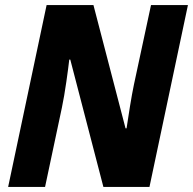

<svg xmlns="http://www.w3.org/2000/svg" viewBox="-20 -734 758 754"><path d="M12 0H157L223 -311C235 -366 248 -464 252 -500H256L386 0H567L718 -714H573L506 -402C496 -355 484 -277 477 -230H473L347 -714H163Z"/></svg>

Font: Noto Sans SemiCondensed ExtraBold
Style: Italic
Weight: 800
Width: 4
Italic angle: -12°
Designer: Monotype Design Team
Foundry: Monotype Imaging Inc.
Version: Version 2.013